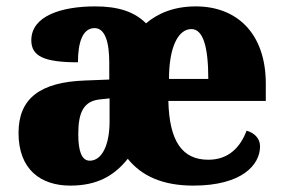

<svg xmlns="http://www.w3.org/2000/svg" viewBox="-20 -571 885 601"><path d="M200 10C283 10 337 -20 380 -74C424 -19 491 10 585 10C736 10 794 -54 794 -113C794 -138 776 -155 752 -162C732 -110 696 -71 632 -71C551 -71 510 -128 507 -255H812V-309C812 -467 721 -551 593 -551C524 -551 474 -529 437 -498C400 -535 349 -551 278 -551C172 -551 78 -521 78 -445C78 -395 118 -376 224 -376C224 -437 238 -483 276 -483C309 -483 322 -439 322 -375V-322L246 -319C107 -314 38 -264 38 -155C38 -39 109 10 200 10ZM632 -324H509C509 -426 539 -480 579 -480C616 -480 632 -424 632 -324ZM261 -68C236 -68 225 -97 225 -151C225 -220 242 -255 294 -260L323 -263V-191C323 -117 299 -68 261 -68Z"/></svg>

Font: Noto Serif Sinhala SemiCondensed Black
Style: Regular
Weight: 900
Width: 4
Designer: Jelle Bosma - Monotype Design Team
Foundry: Monotype Imaging Inc.
Version: Version 2.007